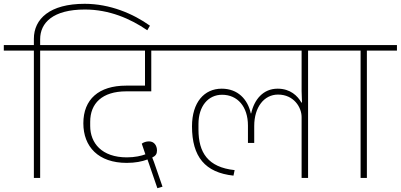

<svg xmlns="http://www.w3.org/2000/svg" viewBox="-40 -935 2106 1009"><path d="M138 0H171V-669H329V-698H171V-729C171 -815 238 -885 406 -885C534 -885 645 -837 734 -776L748 -800C660 -863 538 -915 405 -915C222 -915 138 -836 138 -731V-698H-20V-669H138Z M787 54 814 46 769 -84 760 -107C778 -116 785 -126 785 -144C785 -169 771 -192 743 -192C728 -192 714 -187 705 -180L724 -124C703 -116 668 -108 627 -108C494 -108 434 -184 434 -273V-295C434 -391 496 -455 624 -455H755V-669H906V-698H289V-669H722V-485H623C479 -485 398 -413 398 -287C398 -164 477 -79 626 -79C670 -79 706 -86 735 -97L743 -74Z M1545 0H1579V-669H1737V-698H867V-669H1545V-456L1547 -396H1544C1524 -431 1486 -469 1419 -469C1343 -469 1296 -412 1280 -339H1278C1262 -413 1210 -469 1125 -469C1034 -469 969 -398 969 -271C969 -111 1038 -28 1187 -12L1193 -41C1052 -56 1003 -134 1003 -254V-283C1003 -377 1054 -437 1127 -437C1208 -437 1263 -375 1263 -275V-184H1296V-273C1296 -372 1348 -438 1421 -438C1504 -438 1545 -371 1545 -320Z M1855 0H1888V-669H2046V-698H1697V-669H1855Z"/></svg>

Font: IBM Plex Devanagari ExtraLight
Style: Regular
Weight: 200
Designer: Mike Abbink, Paul van der Laan, Pieter van Rosmalen, Erin McLaughlin
Foundry: Bold Monday
Version: Version 1.0